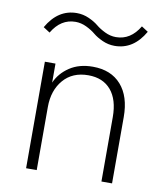

<svg xmlns="http://www.w3.org/2000/svg" viewBox="-79 -761 709 826"><g transform="rotate(10 275.0 -347.5)"><path d="M90.8 0V-465.3H137.2V-382.3Q155.8 -424.8 197.3 -452.4Q238.8 -480 298.3 -480Q377.9 -480 422.1 -429.9Q466.3 -379.9 466.3 -289.6V0H419.9V-281.2Q419.9 -357.4 384.8 -398.9Q349.6 -440.4 285.6 -440.4Q216.3 -440.4 176.8 -394.3Q137.2 -348.1 137.2 -275.9V0ZM60.1 -610.8Q108.4 -695.3 190.4 -695.3Q218.3 -695.3 243.7 -683.8Q269 -672.4 285.2 -658.9Q301.3 -645.5 325 -634Q348.6 -622.6 373 -622.6Q437 -622.6 475.6 -687.5L504.4 -668.9Q456.1 -584.5 374 -584.5Q346.2 -584.5 320.8 -595.9Q295.4 -607.4 279.3 -620.8Q263.2 -634.3 239.5 -645.8Q215.8 -657.2 191.4 -657.2Q127.4 -657.2 88.9 -592.3Z"/></g></svg>

Font: Spartan MB Light
Style: Regular
Weight: 300
Designer: Matt Bailey, Mirko Velimirovic
Foundry: Matt Bailey
Version: Version 1.005